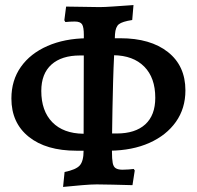

<svg xmlns="http://www.w3.org/2000/svg" viewBox="-20 -698 777 758"><path d="M229 40 235 -19Q280 -28 295 -45Q310 -62 310 -103L311 -560Q311 -591 304 -602Q297 -613 275 -613Q268 -613 257 -612.5Q246 -612 238 -611L234 -618L241 -672Q272 -672 309 -671Q346 -670 373 -670Q393 -670 428 -672.5Q463 -675 507 -678L502 -619Q463 -613 449.5 -602.5Q436 -592 434 -563Q433 -528 430.5 -479Q428 -430 426.5 -375Q425 -320 424 -267.5Q423 -215 422.5 -171Q422 -127 422 -100Q422 -70 425 -54.5Q428 -39 437.5 -33.5Q447 -28 464 -28Q476 -28 488.5 -29Q501 -30 508 -31L512 -25L503 33Q466 32 425.5 31Q385 30 362 30Q340 30 304.5 33Q269 36 229 40ZM282 -103Q162 -103 93.5 -158Q25 -213 25 -309Q25 -381 62.5 -434Q100 -487 167.5 -516.5Q235 -546 323 -547H353V-479H296Q223 -479 183 -443Q143 -407 143 -339Q143 -260 186.5 -215.5Q230 -171 309 -170H353V-103ZM384 -103V-171H441Q514 -171 553.5 -207Q593 -243 593 -312Q593 -391 549.5 -435Q506 -479 428 -480H384V-547H455Q574 -547 643 -492.5Q712 -438 712 -341Q712 -270 674.5 -217Q637 -164 570 -134Q503 -104 413 -103Z"/></svg>

Font: Alegreya SemiBold
Style: Regular
Weight: 600
Designer: Juan Pablo del Peral
Foundry: Huerta Tipografica
Version: Version 2.009